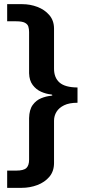

<svg xmlns="http://www.w3.org/2000/svg" viewBox="-20 -743 424 924"><path d="M14.5 161V78H58Q94 78 107 65.5Q120 53 120 25.5V-174.5Q121 -215.5 137.5 -238Q154 -260.5 178 -270.2Q202 -280 225.5 -282Q232.5 -283 232 -285.5Q231.5 -288 225.5 -288.5Q201.5 -291 177.8 -301.5Q154 -312 137.5 -333.8Q121 -355.5 120 -390.5V-588.5Q120 -603 116.5 -614.8Q113 -626.5 99.8 -633.5Q86.5 -640.5 58 -640.5H14.5V-723H87Q125 -723 160 -709.8Q195 -696.5 217.5 -670.2Q240 -644 240 -605V-412.5Q240 -369 266.5 -345.8Q293 -322.5 353 -322V-248.5Q313.5 -248.5 288.8 -236.5Q264 -224.5 252 -205Q240 -185.5 240 -162V41.5Q240 81 217.8 107.5Q195.5 134 159.8 147.5Q124 161 84.5 161Z"/></svg>

Font: Public Sans Thin
Style: Bold
Weight: 700
Version: Version 2.001